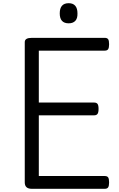

<svg xmlns="http://www.w3.org/2000/svg" viewBox="-20 -1182 744 1202"><path d="M179 0Q157 0 146 -10Q135 -20 135 -40V-918Q135 -932 146 -938.5Q157 -945 179 -945H636Q651 -945 657 -936.5Q663 -928 663 -905Q663 -883 657 -874Q651 -865 636 -865H223V-540H569Q584 -540 590.5 -531.5Q597 -523 597 -500Q597 -478 590.5 -469Q584 -460 569 -460H223V-80H636Q651 -80 657 -71.5Q663 -63 663 -40Q663 -18 657 -9Q651 0 636 0ZM410 -1036Q382 -1036 368 -1051.5Q354 -1067 354 -1098Q354 -1130 368 -1146Q382 -1162 410 -1162Q437 -1162 451 -1146Q465 -1130 465 -1098Q466 -1067 451.5 -1051.5Q437 -1036 410 -1036Z"/></svg>

Font: Playwrite HU
Style: Regular
Weight: 400
Designer: Veronika Burian, José Scaglione
Foundry: TypeTogether
Version: Version 1.002